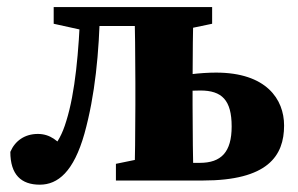

<svg xmlns="http://www.w3.org/2000/svg" viewBox="-20 -503 830 535"><path d="M90.9 11.6C141.5 11.6 185.4 -24.8 215.3 -130.6C244.9 -237.1 256.3 -355.7 258.9 -483.4H204.3C199.7 -358.6 189.5 -244.9 164.8 -166.1C153.8 -129.1 140.4 -105.6 122 -85.1L164.7 -82.2C142.9 -110.2 119.7 -129.8 85.5 -129.8C49.1 -129.8 21.9 -110.7 8.8 -79.8C8.8 -16.2 39.1 11.6 90.9 11.6ZM129.6 -436.8 220.4 -416.8H239.9V-483.4H129.6V-436.8ZM233.4 -430.6H436.9V-483.4H233.4V-430.6ZM436.9 -416.8H475.5L571.1 -436.8V-483.4H436.9V-416.8ZM303 0H436.9V-66.5H400.3L303 -46.5V0ZM354.2 0H519.6C517.6 -45 516.6 -147.4 516.6 -210V-272.8C516.6 -335.4 517.6 -438.4 519.6 -483.4H354.2C356.2 -438.4 357.2 -335.9 357.2 -273.4V-210C357.2 -147.4 356.2 -45 354.2 0ZM437.2 0H545.3C725.6 0 771.6 -68.2 771.6 -153.2C771.6 -226.7 721.9 -300.7 582.1 -300.7C539.3 -300.7 482 -294.1 436.9 -282.6V-240.6C468.8 -247.8 503.2 -250.8 538.3 -250.8C598.3 -250.8 625.5 -224.1 625.5 -150.7C625.5 -79.3 596.5 -49.2 536.6 -49.2H437.2V0Z"/></svg>

Font: Source Serif Variable
Style: Regular
Weight: 389
Designer: Frank Grießhammer
Foundry: Adobe Systems Incorporated
Version: Version 3.001;hotconv 1.0.111;makeotfexe 2.5.65597